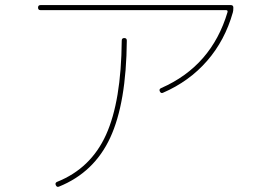

<svg xmlns="http://www.w3.org/2000/svg" viewBox="-20 -720 1040 757"><path d="M140 -680Q130 -680 130 -690Q130 -700 140 -700H890Q900 -700 900 -690Q900 -677 898 -671Q867 -561 796.5 -480Q726 -399 622 -354Q614 -351 610 -360Q606 -369 616 -373Q814 -460 877 -672Q879 -680 871 -680ZM460 -560Q460 -570 470 -570Q480 -570 480 -560Q478 -314 414.5 -177Q351 -40 212 16Q204 19 200 10Q196 1 205 -3Q338 -56 398 -188.5Q458 -321 460 -560Z"/></svg>

Font: Rounded Mplus 1c Thin
Style: Regular
Weight: 250
Version: Version 1.059.20150529